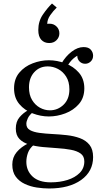

<svg xmlns="http://www.w3.org/2000/svg" viewBox="-20 -813 580 1093"><path d="M258 -470Q305 -470 351.5 -452.5Q398 -435 429 -399.5Q460 -364 460 -310Q460 -256 429 -220.5Q398 -185 351.5 -167.5Q305 -150 258 -150Q212 -150 166 -167.5Q120 -185 90 -220.5Q60 -256 60 -310Q60 -364 90 -399.5Q120 -435 166 -452.5Q212 -470 258 -470ZM264 -185Q309 -185 342 -217Q375 -249 375 -304Q375 -348 356.5 -377Q338 -406 310 -420.5Q282 -435 252 -435Q205 -435 175 -402Q145 -369 145 -316Q145 -273 162.5 -244Q180 -215 207 -200Q234 -185 264 -185ZM130 -108Q130 -84 150.5 -72.5Q171 -61 205 -56.5Q239 -52 279.5 -50Q320 -48 360.5 -43.5Q401 -39 435 -26.5Q469 -14 489.5 11.5Q510 37 510 81Q510 163 442 211.5Q374 260 259 260Q226 260 189.5 254.5Q153 249 121 234Q89 219 69.5 192.5Q50 166 50 124Q50 83 75 53Q100 23 143 2L173 11Q148 32 139 57.5Q130 83 130 108Q130 159 165.5 192Q201 225 269 225Q321 225 364 211.5Q407 198 433.5 171.5Q460 145 460 106Q460 76 439 61Q418 46 383 39.5Q348 33 306.5 30.5Q265 28 223.5 24Q182 20 147 10Q112 0 91 -21.5Q70 -43 70 -81Q70 -121 91.5 -146Q113 -171 141 -186L166 -173Q147 -158 138.5 -140Q130 -122 130 -108ZM330 -452Q354 -493 388 -519Q422 -545 456 -545Q484 -545 497 -530Q510 -515 510 -496Q510 -476 496.5 -463Q483 -450 465 -450Q446 -450 433 -463Q420 -476 420 -495Q420 -503 424.5 -513Q429 -523 435 -529L434 -502Q418 -497 398 -480Q378 -463 360 -431ZM260 -568Q232 -568 215 -586.5Q198 -605 198 -642Q198 -692 224 -730Q250 -768 276 -793L303 -770Q283 -751 266 -726.5Q249 -702 249 -677Q254 -678 257 -678Q260 -678 263 -678Q286 -678 302 -662Q318 -646 318 -623Q318 -601 302 -584.5Q286 -568 260 -568Z"/></svg>

Font: Brygada 1918
Style: Regular
Weight: 400
Designer: Mateusz Machalski | Borys Kosmynka | Przemek Hoffer
Foundry: NIEPODLEGLA 2018
Version: Version 3.006